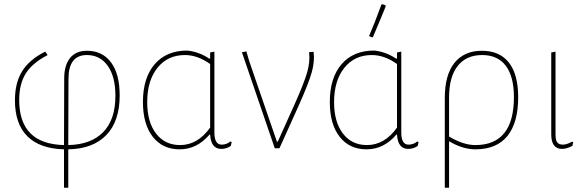

<svg xmlns="http://www.w3.org/2000/svg" viewBox="-20 -695 2744 900"><path d="M281 -329Q281 -388 308 -422.5Q335 -457 388 -457Q460 -457 500.5 -402.5Q541 -348 541 -248Q541 -126 478 -61.5Q415 3 300 5V185H280V5Q167 2 108.5 -56Q50 -114 50 -225Q50 -307 84 -361.5Q118 -416 192 -453L202 -439V-436Q132 -400 101 -351Q70 -302 70 -226Q70 -20 280 -15ZM301 -325 300 -15Q406 -17 463.5 -75.5Q521 -134 521 -246Q521 -336 485 -386.5Q449 -437 387 -437Q301 -437 301 -325Z M822 5Q742 5 696 -54Q650 -113 650 -217Q650 -330 705 -394Q760 -458 858 -458Q914 -452 961 -420L965 -421V-449L985 -453V-74Q985 -17 1019 -17Q1042 -17 1060 -32L1066 -29L1062 -11Q1042 3 1017 3Q969 3 965 -64H962Q903 5 822 5ZM670 -216Q670 -123 711.5 -69Q753 -15 824 -15Q907 -15 965 -97V-395Q906 -437 847 -437Q766 -437 718 -377Q670 -317 670 -216Z M1450 -452Q1456 -408 1441 -355Q1426 -302 1377 -193L1290 0H1268L1114 -450L1135 -454L1148 -409L1278 -31H1282L1360 -204Q1406 -307 1420 -356.5Q1434 -406 1429 -449L1430 -451Z M1768 -674 1773 -675 1786 -671 1788 -665Q1764 -605 1728 -521L1723 -520L1710 -526Q1734 -581 1768 -674ZM1698 5Q1618 5 1572 -54Q1526 -113 1526 -217Q1526 -330 1581 -394Q1636 -458 1734 -458Q1790 -452 1837 -420L1841 -421V-449L1861 -453V-74Q1861 -17 1895 -17Q1918 -17 1936 -32L1942 -29L1938 -11Q1918 3 1893 3Q1845 3 1841 -64H1838Q1779 5 1698 5ZM1546 -216Q1546 -123 1587.5 -69Q1629 -15 1700 -15Q1783 -15 1841 -97V-395Q1782 -437 1723 -437Q1642 -437 1594 -377Q1546 -317 1546 -216Z M2065 185V-236Q2065 -344 2110.5 -400.5Q2156 -457 2239 -457Q2322 -457 2365.5 -401.5Q2409 -346 2409 -239Q2409 -120 2358.5 -57.5Q2308 5 2208 5Q2149 5 2085 -33V185ZM2085 -238V-55Q2152 -15 2208 -15Q2389 -15 2389 -240Q2389 -336 2351 -386.5Q2313 -437 2240 -437Q2166 -437 2125.5 -386Q2085 -335 2085 -238Z M2615 3Q2564 3 2564 -65V-449L2584 -453V-66Q2584 -37 2592.5 -27Q2601 -17 2619 -17Q2636 -17 2662 -31L2667 -28L2663 -11Q2635 3 2615 3Z"/></svg>

Font: Alegreya Sans Thin
Style: Regular
Weight: 100
Designer: Juan Pablo del Peral
Foundry: Huerta Tipografica
Version: Version 2.007